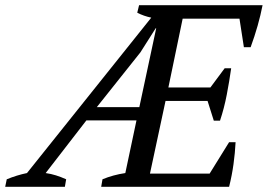

<svg xmlns="http://www.w3.org/2000/svg" viewBox="-69 -720 1032 740"><path d="M943 -700Q928 -623 897 -538H871L854 -648H635L580 -383H742L797 -457H822Q815 -407 805 -355Q795 -303 779 -255H755L731 -331H569L509 -51H739L814 -172H839Q837 -131 831 -87.5Q825 -44 814 0H321L326 -29Q367 -46 414 -53L457 -256H264L107 -53Q128 -50 147 -44Q166 -38 186 -29L181 0H-49L-43 -29Q-4 -45 35 -53L514 -652Q485 -658 460 -671L467 -700ZM304 -307H468L533 -611H531L472 -518Z"/></svg>

Font: PTSerifItalic
Style: Italic
Weight: 400
Italic angle: -12°
Designer: A.Korolkova, O.Umpeleva, V.Yefimov
Foundry: ParaType Ltd
Version: Version 1.000W OFL